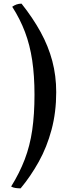

<svg xmlns="http://www.w3.org/2000/svg" viewBox="-20 -761 363 1052"><path d="M98 -741Q160 -663 202.5 -585.5Q245 -508 266.5 -427Q288 -346 288 -256Q288 -146 262.5 -50.5Q237 45 192.5 125Q148 205 93 271Q79 271 65 269Q51 267 41 261Q87 187 115.5 112.5Q144 38 156.5 -48Q169 -134 169 -242Q169 -346 156.5 -430Q144 -514 117 -585.5Q90 -657 47 -724Q58 -732 70.5 -736.5Q83 -741 98 -741Z"/></svg>

Font: Vollkorn
Style: Bold
Weight: 700
Designer: Friedrich Althausen
Foundry: Friedrich Althausen
Version: Version 5.000